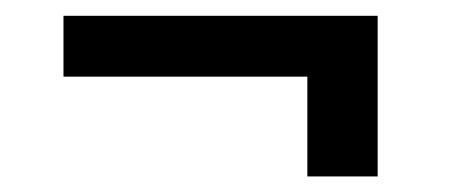

<svg xmlns="http://www.w3.org/2000/svg" viewBox="-20 -411 594 248"><path d="M467.8 -183.1H377V-312H62V-390.6H467.8Z"/></svg>

Font: Vazir UI
Style: Regular-UI
Weight: 400
Designer: Saber Rastikerdar
Foundry: Saber Rastikerdar
Version: Version 30.1.0